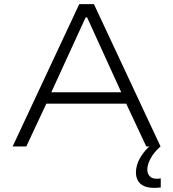

<svg xmlns="http://www.w3.org/2000/svg" viewBox="-20 -708 836 928"><path d="M41 0 363 -688H434L756 0H687L590 -207H204L107 0ZM228 -262H566L401 -624H394ZM726 200Q692 200 672.5 189.5Q653 179 645 162Q637 145 637 127Q637 89 658 53.5Q679 18 713 -10L756 0Q742 11 727 29.5Q712 48 702 70Q692 92 692 114Q692 129 702.5 142.5Q713 156 739 156Q743 156 746.5 155.5Q750 155 757 154V198Q749 199 741.5 199.5Q734 200 726 200Z"/></svg>

Font: Saira Expanded Light
Style: Regular
Weight: 300
Width: 7
Designer: Hector Gatti with collaboration of the Omnibus-Type team
Foundry: Omnibus-Type
Version: Version 1.101